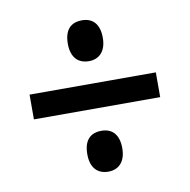

<svg xmlns="http://www.w3.org/2000/svg" viewBox="-62 -658 605 611"><g transform="rotate(-10 240.5 -352.5)"><path d="M241 -465C273 -465 297 -486 297 -531C297 -576 275 -597 241 -597C205 -597 184 -576 184 -531C184 -487 206 -465 241 -465ZM36 -313H444V-393H36ZM241 -108C273 -108 297 -129 297 -174C297 -219 275 -240 241 -240C205 -240 184 -219 184 -174C184 -130 206 -108 241 -108Z"/></g></svg>

Font: Noto Sans Armenian Condensed Medium
Style: Regular
Weight: 500
Width: 3
Designer: Monotype Design Team
Foundry: Monotype Imaging Inc.
Version: Version 2.008